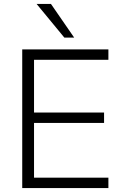

<svg xmlns="http://www.w3.org/2000/svg" viewBox="-20 -956 625 976"><path d="M93 0ZM93 0ZM93 0V-705H531V-652H153V-384H509V-331H153V-53H531V0ZM307 -765 166 -936H239L357 -765Z"/></svg>

Font: Winston Light
Style: Regular
Weight: 300
Designer: Original fonts by Vernon Adams / Changes by Cristiano Sobral
Foundry: Original fonts by Vernon Adams / Changes by Cristiano Sobral
Version: Version 2.503;July 17, 2020;FontCreator 13.0.0.2655 64-bit